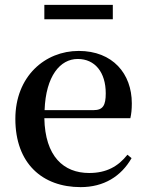

<svg xmlns="http://www.w3.org/2000/svg" viewBox="-20 -752 602 788"><path d="M162 -673H443V-732H162ZM311 16C406 16 477 -28 520 -103L503 -117C465 -69 417 -42 346 -42C241 -42 165 -110 162 -267H515C519 -284 521 -303 521 -328C521 -449 443 -543 303 -543C165 -543 43 -439 43 -264C43 -81 154 16 311 16ZM163 -300C168 -440 227 -510 299 -510C370 -510 414 -455 414 -369C414 -320 403 -300 364 -300Z"/></svg>

Font: Noto Serif CJK HK SemiBold
Style: Regular
Weight: 600
Designer: Ryoko NISHIZUKA 西塚涼子 (kana & ideographs); Frank Grießhammer (Latin, Greek & Cyrillic); Wenlong ZHANG 张文龙 (bopomofo); San
Foundry: Adobe
Version: Version 2.001;hotconv 1.1.0;makeotfexe 2.6.0